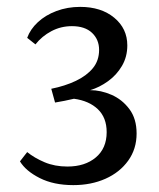

<svg xmlns="http://www.w3.org/2000/svg" viewBox="-20 -528 461 558"><path d="M193 10Q136 10 95.5 -10.5Q55 -31 38 -59L59 -86Q80 -69 109.5 -56.5Q139 -44 176 -44Q227 -44 258.5 -70.5Q290 -97 290 -144Q290 -186 264.5 -210.5Q239 -235 195 -241Q182 -238 167.5 -235Q153 -232 140 -230L129 -270Q169 -278 200.5 -293Q232 -308 250 -330Q268 -352 268 -383Q268 -413 247.5 -432.5Q227 -452 189 -452Q157 -452 129.5 -437.5Q102 -423 83 -399L59 -418Q68 -443 90 -463.5Q112 -484 144 -496Q176 -508 213 -508Q274 -508 312 -476.5Q350 -445 350 -396Q350 -363 334.5 -336.5Q319 -310 294 -292Q269 -274 242 -266Q273 -266 304 -252.5Q335 -239 356 -211Q377 -183 377 -140Q377 -95 352.5 -61Q328 -27 286.5 -8.5Q245 10 193 10Z"/></svg>

Font: Rasa
Style: Regular
Weight: 400
Designer: Anna Giedrys (Yrsa+Rasa design), David Brezina (Yrsa art-direction, Rasa art-direction, design)
Foundry: Rosetta Type Foundry
Version: Version 2.004